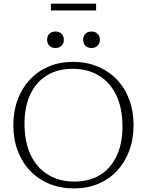

<svg xmlns="http://www.w3.org/2000/svg" viewBox="-20 -1036 816 1066"><path d="M384.5 -692.5Q459.5 -692.5 521.5 -667Q583.5 -641.5 628.2 -595Q673 -548.5 697.2 -484Q721.5 -419.5 721.5 -341.5Q721.5 -263.5 697.5 -199Q673.5 -134.5 629.5 -87.5Q585.5 -40.5 525 -15.2Q464.5 10 391.5 10Q316.5 10 254.5 -15.2Q192.5 -40.5 147.8 -87.2Q103 -134 78.5 -198.5Q54 -263 54 -340.5Q54 -419 78.2 -483.5Q102.5 -548 146.5 -594.8Q190.5 -641.5 251 -667Q311.5 -692.5 384.5 -692.5ZM392 -28Q478 -28 537.8 -66Q597.5 -104 628.8 -172.8Q660 -241.5 660 -333Q660 -435 625.8 -506.8Q591.5 -578.5 529.2 -616.2Q467 -654 384 -654Q298.5 -654 238.5 -616.2Q178.5 -578.5 147.2 -510Q116 -441.5 116 -349.5Q116 -247.5 150.2 -175.8Q184.5 -104 246.8 -66Q309 -28 392 -28ZM288 -769.5Q266.5 -769.5 254 -782.5Q241.5 -795.5 241.5 -815.5Q241.5 -835.5 254 -848.2Q266.5 -861 288 -861Q309.5 -861 322 -848.2Q334.5 -835.5 334.5 -815.5Q334.5 -795.5 322 -782.5Q309.5 -769.5 288 -769.5ZM488 -769.5Q466.5 -769.5 454 -782.5Q441.5 -795.5 441.5 -815.5Q441.5 -835.5 454 -848.2Q466.5 -861 488 -861Q509.5 -861 522 -848.2Q534.5 -835.5 534.5 -815.5Q534.5 -795.5 522 -782.5Q509.5 -769.5 488 -769.5ZM262.5 -978V-1015.5H513.5V-978Z"/></svg>

Font: Newsreader 14pt Light
Style: Regular
Weight: 300
Designer: Hugues Gentile
Foundry: Production Type
Version: Version 1.003